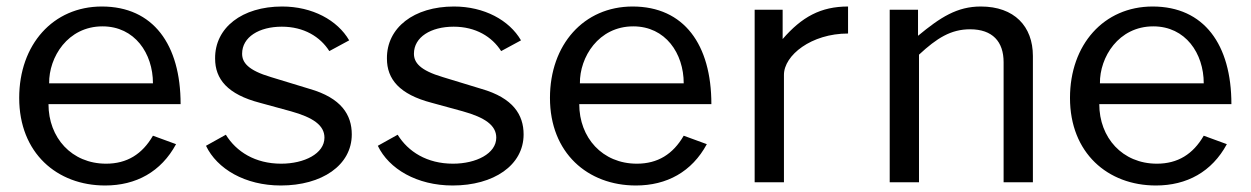

<svg xmlns="http://www.w3.org/2000/svg" viewBox="-20 -560 3844 590"><path d="M129 -240H535C535 -423 451 -540 293 -540C143 -540 39 -423 39 -259C39 -90 155 10 303 10C398 10 475 -32 521 -117L450 -143C417 -86 370 -57 306 -57C200 -57 129 -137 129 -240ZM131 -304C130 -384 188 -479 295 -479C394 -479 450 -396 450 -304Z M843 10C969 10 1061 -52 1061 -147C1061 -207 1029 -259 931 -287L813 -323C742 -344 724 -368 724 -395C724 -446 776 -478 846 -478C914 -478 964 -447 992 -403L1053 -436C1017 -498 940 -540 847 -540C724 -540 640 -475 641 -380C641 -317 679 -270 779 -244L874 -218C942 -199 977 -175 977 -137C977 -88 915 -57 844 -57C764 -57 706 -94 674 -146L613 -112C647 -41 733 10 843 10Z M1371 10C1497 10 1589 -52 1589 -147C1589 -207 1557 -259 1459 -287L1341 -323C1270 -344 1252 -368 1252 -395C1252 -446 1304 -478 1374 -478C1442 -478 1492 -447 1520 -403L1581 -436C1545 -498 1468 -540 1375 -540C1252 -540 1168 -475 1169 -380C1169 -317 1207 -270 1307 -244L1402 -218C1470 -199 1505 -175 1505 -137C1505 -88 1443 -57 1372 -57C1292 -57 1234 -94 1202 -146L1141 -112C1175 -41 1261 10 1371 10Z M1760 -240H2166C2166 -423 2082 -540 1924 -540C1774 -540 1670 -423 1670 -259C1670 -90 1786 10 1934 10C2029 10 2106 -32 2152 -117L2081 -143C2048 -86 2001 -57 1937 -57C1831 -57 1760 -137 1760 -240ZM1762 -304C1761 -384 1819 -479 1926 -479C2025 -479 2081 -396 2081 -304Z M2299 0H2389V-330C2389 -390 2473 -457 2586 -457V-540C2502 -540 2444 -508 2385 -440V-530H2299Z M2714 0H2804V-392C2859 -443 2902 -470 2961 -470C3030 -470 3064 -432 3064 -369V0H3154V-388C3154 -479 3097 -540 2994 -540C2921 -540 2870 -507 2801 -450V-530H2714Z M3358 -240H3764C3764 -423 3680 -540 3522 -540C3372 -540 3268 -423 3268 -259C3268 -90 3384 10 3532 10C3627 10 3704 -32 3750 -117L3679 -143C3646 -86 3599 -57 3535 -57C3429 -57 3358 -137 3358 -240ZM3360 -304C3359 -384 3417 -479 3524 -479C3623 -479 3679 -396 3679 -304Z"/></svg>

Font: 18Franklin
Style: Regular
Weight: 400
Designer: Pablo Impallari, Rodrigo Fuenzalida (Modified by Dan O. Williams)
Version: Version 0.025;PS 000.025;hotconv 1.0.88;makeotf.lib2.5.64775